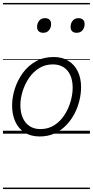

<svg xmlns="http://www.w3.org/2000/svg" viewBox="-20 -905 629 1300"><path d="M249 19Q189 19 147 -7.5Q105 -34 83.5 -81.5Q62 -129 62 -191Q62 -247 80.5 -304.5Q99 -362 134.5 -411Q170 -460 222.5 -489.5Q275 -519 343 -519Q401 -519 442.5 -493.5Q484 -468 506.5 -422Q529 -376 529 -315Q529 -272 518 -225.5Q507 -179 484.5 -135.5Q462 -92 428 -57Q394 -22 349.5 -1.5Q305 19 249 19ZM253 -31Q307 -31 347.5 -57Q388 -83 415.5 -125Q443 -167 457.5 -216Q472 -265 472 -311Q472 -359 456.5 -394.5Q441 -430 411 -449.5Q381 -469 338 -469Q286 -469 245 -443.5Q204 -418 176 -376.5Q148 -335 133 -286.5Q118 -238 118 -193Q118 -144 134 -107.5Q150 -71 180.5 -51Q211 -31 253 -31ZM272 -683Q254 -683 242.5 -693Q231 -703 231 -723Q231 -747 245 -764.5Q259 -782 285 -782Q304 -782 315 -772Q326 -762 326 -742Q326 -718 312 -700.5Q298 -683 272 -683ZM499 -683Q480 -683 469 -693Q458 -703 458 -723Q458 -747 472 -764.5Q486 -782 511 -782Q530 -782 541.5 -772Q553 -762 553 -742Q553 -718 539 -700.5Q525 -683 499 -683ZM0 365H589V375H0ZM0 -20H589V0H0ZM0 -505H589V-500H0ZM0 -885H589V-875H0Z"/></svg>

Font: Playwrite AT Guides
Style: Italic
Weight: 400
Italic angle: -13.0072°
Designer: Veronika Burian, José Scaglione
Foundry: TypeTogether
Version: Version 1.002